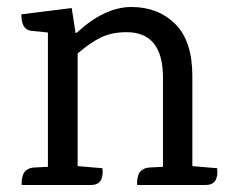

<svg xmlns="http://www.w3.org/2000/svg" viewBox="-20 -529 664 549"><path d="M568 0H372V-8Q372 -18 376 -30Q384 -48 407 -50L446 -52V-307Q446 -437 342 -437Q301 -437 270 -422.5Q239 -408 202 -376V-54L273 -48Q278 0 240 0H42V-8Q42 -18 46 -30Q54 -48 77 -50L117 -52V-436L69 -441Q41 -444 41 -488L185 -506L196 -435H199Q279 -509 355.5 -509Q432 -509 481 -460.5Q530 -412 530 -311V-54L601 -48Q606 0 568 0Z"/></svg>

Font: Karma Medium
Style: Regular
Weight: 500
Designer: Joana Correia
Foundry: Indian Type Foundry
Version: Version 1.202;PS 1.0;hotconv 1.0.78;makeotf.lib2.5.61930; tt